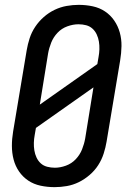

<svg xmlns="http://www.w3.org/2000/svg" viewBox="-20 -763 540 791"><path d="M205 8Q175 8 147 2Q119 -4 96.5 -19Q74 -34 58.5 -56.5Q43 -79 36 -106Q29 -133 29 -162Q29 -191 34 -221L90 -556Q94 -580 102 -605Q110 -630 125 -652.5Q140 -675 160.5 -693Q181 -711 205 -722.5Q229 -734 254.5 -738.5Q280 -743 304 -743Q334 -743 362 -737Q390 -731 412.5 -716Q435 -701 450.5 -678.5Q466 -656 473.5 -629Q481 -602 480.5 -573Q480 -544 475 -514L419 -179Q415 -155 407 -130Q399 -105 384.5 -82.5Q370 -60 349 -42Q328 -24 304.5 -12.5Q281 -1 255.5 3.5Q230 8 205 8ZM144 -332 381 -499 386 -528Q389 -544 389.5 -560Q390 -576 387.5 -591.5Q385 -607 378.5 -621Q372 -635 361 -645Q350 -655 335 -659Q320 -663 303 -663Q281 -663 257.5 -654.5Q234 -646 217 -628Q200 -610 191 -587.5Q182 -565 178 -542ZM206 -72Q228 -72 251.5 -80.5Q275 -89 292 -107Q309 -125 318 -147.5Q327 -170 331 -193L365 -403L128 -236L123 -207Q120 -191 119.5 -175Q119 -159 121.5 -143.5Q124 -128 130.5 -114Q137 -100 148 -90Q159 -80 174.5 -76Q190 -72 206 -72Z"/></svg>

Font: Iosevka SS04 Medium
Style: Italic
Weight: 500
Italic angle: -9°
Monospace: yes
Designer: Belleve Invis
Foundry: Belleve Invis
Version: Version 19.0.0; ttfautohint (v1.8.4)